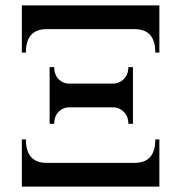

<svg xmlns="http://www.w3.org/2000/svg" viewBox="-20 -692 668 712"><path d="M571 -497H556Q556 -584 479 -584H153Q76 -584 76 -497H61V-672H571ZM473 -233H456Q456 -263 436 -280Q420 -294 401 -294H236Q215 -294 200 -280Q181 -263 181 -233H164V-443H181Q181 -413 200 -396Q215 -382 236 -382H401Q420 -382 436 -396Q456 -413 456 -443H473ZM571 0H61V-175H76Q76 -88 153 -88H479Q556 -88 556 -175H571Z"/></svg>

Font: Apparatus SIL
Style: Italic
Weight: 400
Italic angle: -11°
Version: Version 1.0